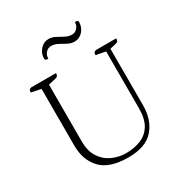

<svg xmlns="http://www.w3.org/2000/svg" viewBox="-196 -992 1085 1147"><g transform="rotate(-30 346.5 -418.5)"><path d="M360 12Q229 12 171 -49.5Q113 -111 113 -211V-602L46 -616Q46 -628 49.5 -633Q53 -638 63 -641H235Q235 -619 219 -615L164 -602V-210Q164 -143 192.5 -100Q221 -57 266 -37Q311 -17 360 -17Q416 -17 461.5 -35.5Q507 -54 533 -96.5Q559 -139 559 -212V-603L493 -616Q493 -628 496.5 -633Q500 -638 510 -641H650Q650 -618 634 -615L589 -604V-214Q589 -113 533.5 -50.5Q478 12 360 12ZM290 -796Q268 -796 253 -779.5Q238 -763 238 -738Q216 -738 216 -750Q216 -787 240 -813.5Q264 -840 297 -840Q321 -840 343 -828Q365 -816 387.5 -804Q410 -792 433 -792Q455 -792 470 -808.5Q485 -825 485 -849Q507 -849 507 -838Q507 -801 483.5 -774.5Q460 -748 426 -748Q402 -748 380 -760Q358 -772 335.5 -784Q313 -796 290 -796Z"/></g></svg>

Font: Petrona ExtraLight
Style: Regular
Weight: 200
Designer: Ringo R. Seeber
Foundry: Ringo R. Seeber
Version: Version 2.001; ttfautohint (v1.8.3)